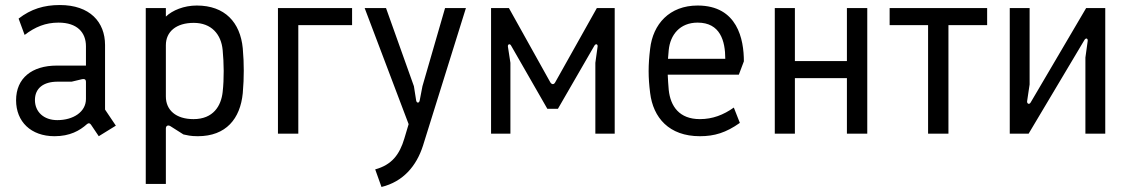

<svg xmlns="http://www.w3.org/2000/svg" viewBox="-20 -532 4498 764"><path d="M342 -36 373 10 441 -32 398 -96V-353C398 -444 338 -512 218 -512C155 -512 103 -496 54 -458L78 -393C120 -425 161 -442 213 -442C287 -442 322 -403 322 -348V-271H206C107 -271 44 -221 44 -133C44 -48 103 10 197 10C258 10 297 -12 326 -38C332 -43 337 -43 342 -36ZM208 -54C154 -54 119 -87 119 -134C119 -181 153 -207 209 -207H265L307 -217C317 -219 322 -215 322 -207V-138C322 -87 272 -54 208 -54Z M560 200H640V-21C640 -31 648 -36 658 -30L710 3C725 6 737 10 767 10C880 10 936 -60 946 -161C949 -195 950 -223 950 -251C950 -279 949 -306 946 -340C936 -443 875 -510 763 -510C712 -510 666 -491 640 -466V-500H560ZM750 -58C680 -58 640 -94 640 -148V-352C640 -406 681 -441 751 -441C821 -441 860 -396 866 -333C871 -280 872 -220 866 -166C860 -111 829 -58 750 -58Z M1086 0H1167V-432H1381V-500H1086Z M1473 142 1498 212C1584 191 1637 129 1663 48L1834 -500H1751L1661 -189L1650 -132C1648 -121 1638 -121 1636 -132L1627 -189L1516 -500H1431L1606 -38L1589 19C1570 83 1539 124 1473 142Z M1934 0H2011V-282L2001 -347C2000 -356 2009 -360 2014 -350L2158 -99H2200L2345 -350C2351 -360 2359 -356 2358 -347L2349 -282V0H2426V-500H2355L2189 -204C2184 -195 2176 -195 2170 -204L2005 -500H1934Z M2765 10C2823 10 2869 -4 2924 -43L2900 -104C2859 -75 2816 -58 2765 -58C2683 -58 2648 -109 2641 -174C2639 -195 2638 -216 2637 -235H2920L2940 -288C2940 -375 2915 -510 2756 -510C2644 -510 2578 -436 2567 -338C2563 -305 2561 -277 2561 -249C2561 -221 2563 -194 2567 -162C2579 -64 2642 10 2765 10ZM2638 -298 2641 -333C2647 -393 2685 -442 2756 -442C2846 -442 2866 -369 2866 -298Z M3063 0H3143V-221H3350V0H3431V-500H3350V-289H3143V-500H3063Z M3673 0H3754V-432H3908V-500H3520V-432H3673Z M3998 0H4073L4294 -371C4301 -384 4310 -379 4308 -368L4299 -303V0H4378V-500H4302L4081 -124C4075 -114 4066 -120 4067 -129L4077 -196V-500H3998Z"/></svg>

Font: Finlandica
Style: Regular
Weight: 400
Designer: Niklas Ekholm, Juho Hiilivirta, Jaakko Suomalainen
Foundry: Helsinki Type Studio
Version: Version 2.000;Glyphs 3.2 (3202)